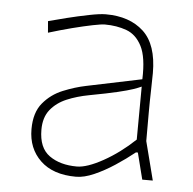

<svg xmlns="http://www.w3.org/2000/svg" viewBox="-43 -547 602 599"><g transform="rotate(5 258.0 -247.5)"><path d="M216 9Q144 9 104.5 -28.8Q65 -66.5 65 -127Q65 -179 90 -209Q115 -239 151.8 -254Q188.5 -269 223 -276L396 -312Q398.5 -381 381 -415.2Q363.5 -449.5 332.8 -460.8Q302 -472 265 -472Q254 -472 226.8 -466.5Q199.5 -461 163.5 -451.8Q127.5 -442.5 90 -431L87 -467Q109 -473 144 -481.8Q179 -490.5 212.8 -497.2Q246.5 -504 265 -504Q339.5 -504 383.2 -463.8Q427 -423.5 427 -334Q427 -313 426 -279.2Q425 -245.5 425 -211V-121Q433 -90 440 -62.5Q447 -35 456 0H423L402 -83H396Q368 -60.5 336 -39.5Q304 -18.5 272.8 -4.8Q241.5 9 216 9ZM216 -23Q247.5 -23 298 -51Q348.5 -79 395 -123L396 -289Q386.5 -284.5 370.5 -279Q354.5 -273.5 323 -266Q291.5 -258.5 235 -248Q197.5 -241 166 -227.8Q134.5 -214.5 115.2 -190.5Q96 -166.5 96 -128Q96 -71 129.8 -47Q163.5 -23 216 -23Z"/></g></svg>

Font: Commissioner Loud Thin
Style: Regular
Weight: 100
Designer: Kostas Bartsokas
Foundry: Kostas Bartsokas
Version: Version 1.000; ttfautohint (v1.8.3)